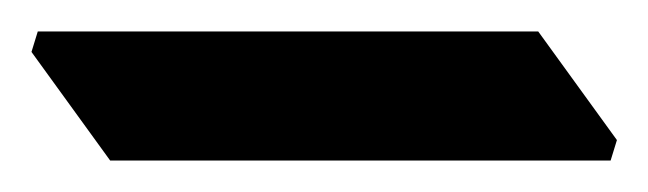

<svg xmlns="http://www.w3.org/2000/svg" viewBox="-24 18 412 122"><path d="M46 120 -4 51 0 38H318L368 107L364 120Z"/></svg>

Font: Jaini
Style: Regular
Weight: 400
Designer: Maithili Shingre, Girish Dalvi (Devanagari), Taresh Vohra (Latin)
Foundry: Ek Type
Version: Version 2.000; ttfautohint (v1.8.4.7-5d5b)